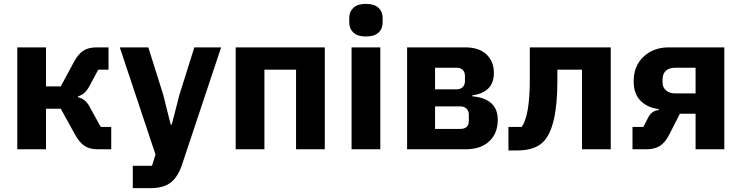

<svg xmlns="http://www.w3.org/2000/svg" viewBox="-20 -769 3820 989"><path d="M69 0V-525H217V-324H293L362 -452Q383 -491 409.5 -508Q436 -525 478 -525H539V-410H486L441 -326Q418 -282 382 -273V-268Q419 -260 440 -222L499 -115H553V0H484Q442 0 416 -17Q390 -34 367 -75L293 -209H217V0Z M904 -280 981 -525H1119L917 81Q896 143 859 171.5Q822 200 756 200H664V85H763L781 27L597 -525H744L821 -280L859 -128H865Z M1194 0V-525H1653V0H1505V-410H1342V0Z M1779 -654V-676Q1779 -709 1800.5 -729Q1822 -749 1865 -749Q1908 -749 1929.5 -729Q1951 -709 1951 -676V-654Q1951 -621 1929.5 -601Q1908 -581 1865 -581Q1822 -581 1800.5 -601Q1779 -621 1779 -654ZM1791 0V-525H1939V0Z M2077 0V-525H2376Q2447 -525 2485.5 -489Q2524 -453 2524 -393Q2524 -293 2413 -278V-273Q2544 -261 2544 -152Q2544 -82 2500 -41Q2456 0 2378 0ZM2221 -105H2351Q2395 -105 2395 -147V-178Q2395 -198 2383 -209.5Q2371 -221 2351 -221H2221ZM2221 -309H2333Q2352 -309 2363.5 -320.5Q2375 -332 2375 -351V-378Q2375 -398 2363.5 -409Q2352 -420 2333 -420H2221Z M2599 6V-115H2667Q2709 -173 2709 -359V-525H3126V0H2978V-410H2851V-351Q2851 -111 2778 -38Q2734 6 2644 6Z M3238 0V-115H3294L3318 -162Q3336 -199 3373 -202V-207Q3313 -215 3278.5 -251Q3244 -287 3244 -350Q3244 -430 3295.5 -477.5Q3347 -525 3425 -525H3711V0H3563V-183H3482L3427 -75Q3406 -34 3378.5 -17Q3351 0 3309 0ZM3457 -288H3563V-420H3457Q3427 -420 3410 -404.5Q3393 -389 3393 -360V-343Q3393 -319 3410.5 -303.5Q3428 -288 3457 -288Z"/></svg>

Font: Aneliza
Style: Bold
Weight: 700
Designer: Mike Abbink, Paul van der Laan, Pieter van Rosmalen
Foundry: Bold Monday
Version: Version 3.0